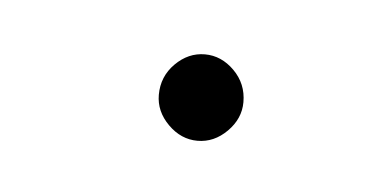

<svg xmlns="http://www.w3.org/2000/svg" viewBox="-23 -333 211 104"><g transform="rotate(5 82.0 -280.5)"><path d="M109 -280Q109 -290 102 -297Q95 -304 86 -304Q77 -304 70 -297Q63 -290 63 -280Q63 -271 70 -264Q77 -257 86 -257Q95 -257 102 -264Q109 -271 109 -280Z"/></g></svg>

Font: Josefin Slab Thin ExtraLight
Style: Regular
Weight: 250
Version: Version 2.000